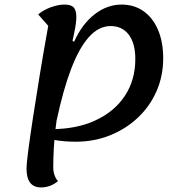

<svg xmlns="http://www.w3.org/2000/svg" viewBox="-20 -620 809 840"><path d="M311 0Q261 0 216 -8Q210 -19 207 -30.5Q204 -42 204 -55Q315 -55 398 -93.5Q481 -132 526.5 -201Q572 -270 572 -362Q572 -430 543.5 -468Q515 -506 464 -506Q412 -506 369 -458Q326 -410 291 -318Q256 -226 228 -94L252 -475L304 -437Q339 -515 394 -557.5Q449 -600 512 -600Q567 -600 608 -571Q649 -542 671.5 -489Q694 -436 694 -365Q694 -288 665 -221.5Q636 -155 583.5 -105.5Q531 -56 461.5 -28Q392 0 311 0ZM159 200Q128 200 112 179.5Q96 159 96 117Q96 97 103.5 39.5Q111 -18 124 -103.5Q137 -189 154 -292.5Q171 -396 191 -507L147 -557Q171 -577 203 -588.5Q235 -600 262 -600Q291 -600 302.5 -587.5Q314 -575 314 -545Q314 -520 304 -472.5Q294 -425 279 -360Q264 -295 248.5 -218Q233 -141 223 -57Q213 27 213 112Q213 131 219 147.5Q225 164 234 172Q219 185 200 192.5Q181 200 159 200Z"/></svg>

Font: Lemonada
Style: Regular
Weight: 400
Designer: Mohamed Gaber (Arabic), Eduardo Tunni (Latin)
Foundry: Kief Type Foundry
Version: Version 4.005